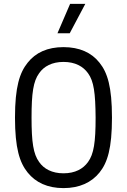

<svg xmlns="http://www.w3.org/2000/svg" viewBox="-20 -954 653 986"><path d="M306 12C388 12 450 -17 491 -68C532 -119 555 -192 555 -350C555 -508 532 -581 491 -632C450 -684 388 -712 306 -712C224 -712 163 -684 122 -632C81 -581 57 -508 57 -350C57 -192 81 -119 122 -68C163 -17 224 12 306 12ZM306 -64C247 -64 205 -87 181 -122C151 -163 142 -224 142 -350C142 -476 151 -537 181 -578C205 -613 247 -636 306 -636C366 -636 407 -613 432 -578C462 -537 470 -476 471 -350C471 -224 462 -163 432 -122C407 -87 366 -64 306 -64ZM275 -783H338L418 -934H340Z"/></svg>

Font: Finlandica
Style: Regular
Weight: 400
Designer: Niklas Ekholm, Juho Hiilivirta, Jaakko Suomalainen
Foundry: Helsinki Type Studio
Version: Version 2.000;Glyphs 3.2 (3202)